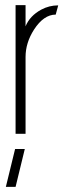

<svg xmlns="http://www.w3.org/2000/svg" viewBox="-20 -524 268 752"><path d="M2.9 208 39.1 59.6H77.1L41 208ZM41 0V-503.9H80.1V-420.9Q96.7 -461.9 141.6 -486.3Q172.9 -502.9 207 -502.9H208L198.2 -466.8Q151.4 -466.8 113.3 -408.2Q80.1 -356.4 80.1 -300.8V0Z"/></svg>

Font: Post No Bills Colombo Light
Style: Regular
Weight: 300
Designer: Kosala Senevirathne, Siva Puranthara, Lasantha Premarathna, Tharique Azeez
Foundry: Mooniak
Version: Version 1.220 ; ttfautohint (v1.6)